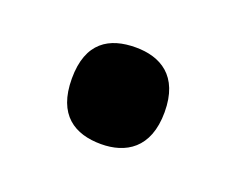

<svg xmlns="http://www.w3.org/2000/svg" viewBox="-44 -496 346 282"><g transform="rotate(20 129.5 -355.5)"><path d="M130 -280C168 -280 202 -299 202 -356C202 -413 168 -431 130 -431C89 -431 57 -413 57 -356C57 -299 89 -280 130 -280Z"/></g></svg>

Font: Noto Serif Armenian Condensed
Style: Bold
Weight: 700
Width: 3
Designer: Monotype Design Team
Foundry: Monotype Imaging Inc.
Version: Version 2.008